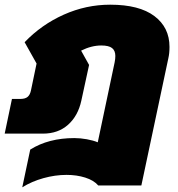

<svg xmlns="http://www.w3.org/2000/svg" viewBox="-59 -570 759 819"><path d="M70 68Q148 19 258 19Q284 19 311.5 24Q339 29 358 37L430 -304Q433 -319 433 -331Q433 -354 419 -365Q405 -376 373 -376Q331 -376 287 -354L321 -293L288 -141Q274 -76 231.5 -38Q189 0 124 0H-39L-8 -148H28Q48 -148 58.5 -156.5Q69 -165 73 -184L97 -299L46 -390Q118 -465 213 -507.5Q308 -550 411 -550Q535 -550 599.5 -501.5Q664 -453 664 -370Q664 -342 659 -321L544 221H360Q341 199 304.5 187.5Q268 176 225 176Q176 176 126 190Q76 204 36 229Z"/></svg>

Font: Prompt Black
Style: Italic
Weight: 900
Italic angle: -12°
Designer: Katatrad Team
Foundry: CadsonDemak
Version: Version 1.001